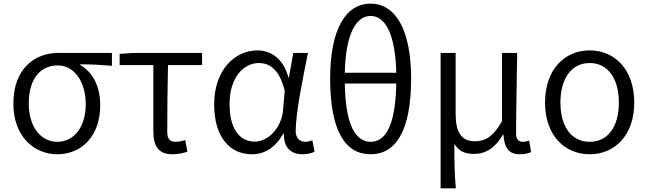

<svg xmlns="http://www.w3.org/2000/svg" viewBox="-20 -829 3535 1048"><path d="M293 13C424 13 527 -85 527 -254C527 -359 486 -435 418 -474V-478C478 -478 529 -475 591 -470V-540H297C170 -540 53 -454 53 -264C53 -86 164 13 293 13ZM293 -55C204 -55 137 -135 137 -264C137 -404 205 -472 295 -472C392 -472 448 -373 448 -261C448 -134 383 -55 293 -55Z M922 13C954 13 983 6 1003 -1L991 -64C974 -59 956 -55 939 -55C908 -55 893 -70 893 -109C893 -224 894 -348 897 -474H1083V-540H709L633 -535V-474H817V-115C817 -31 844 13 922 13Z M1355 13C1426 13 1484 -25 1526 -99H1530C1527 -23 1569 13 1631 13C1662 13 1683 6 1697 -1L1685 -63C1674 -59 1660 -55 1647 -55C1617 -55 1594 -75 1594 -112C1594 -213 1632 -396 1661 -540H1581L1557 -407H1554C1525 -514 1454 -554 1385 -554C1261 -554 1149 -446 1149 -260C1149 -82 1233 13 1355 13ZM1371 -56C1284 -56 1233 -131 1233 -261C1233 -408 1311 -485 1393 -485C1444 -485 1504 -459 1534 -333L1525 -230C1519 -135 1445 -56 1371 -56Z M2003 13C2140 13 2224 -113 2224 -401C2224 -665 2140 -809 2003 -809C1865 -809 1782 -666 1782 -401C1782 -113 1865 13 2003 13ZM2003 -55C1925 -55 1866 -137 1862 -373H2143C2139 -137 2081 -55 2003 -55ZM1862 -432C1867 -649 1926 -742 2003 -742C2080 -742 2138 -649 2143 -432Z M2385 199H2468C2461 113 2460 66 2460 -44C2487 1 2523 11 2570 11C2630 11 2684 -22 2725 -94H2728C2733 -19 2759 13 2818 13C2846 13 2864 8 2879 1L2868 -62C2854 -57 2845 -55 2835 -55C2812 -55 2797 -68 2797 -97C2797 -234 2801 -391 2803 -540H2720V-167C2667 -74 2621 -58 2571 -58C2497 -58 2467 -110 2467 -207V-540H2385Z M3199 13C3334 13 3442 -89 3442 -269C3442 -451 3334 -554 3199 -554C3063 -554 2955 -451 2955 -269C2955 -89 3063 13 3199 13ZM3199 -55C3098 -55 3039 -139 3039 -269C3039 -399 3098 -485 3199 -485C3299 -485 3358 -399 3358 -269C3358 -139 3299 -55 3199 -55Z"/></svg>

Font: Noto Sans HK DemiLight
Style: Regular
Weight: 350
Designer: Ryoko NISHIZUKA 西塚涼子 (kana, bopomofo & ideographs); Paul D. Hunt (Latin, Greek & Cyrillic); Sandoll Communications 산돌커뮤니
Foundry: Adobe
Version: Version 2.004;hotconv 1.0.118;makeotfexe 2.5.65603